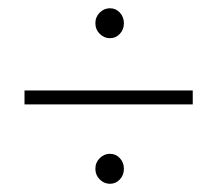

<svg xmlns="http://www.w3.org/2000/svg" viewBox="-20 -556 524 463"><path d="M39.1 -304.2V-337.9H444.8V-304.2ZM220.5 -123.3Q210 -133.8 210 -148.9Q210 -164.1 220.5 -174.6Q231 -185.1 245.1 -185.1Q259.3 -185.1 269 -174.6Q278.8 -164.1 278.8 -148.9Q278.8 -133.8 269 -123.3Q259.3 -112.8 245.1 -112.8Q231 -112.8 220.5 -123.3ZM220.5 -474.4Q210 -484.9 210 -500Q210 -515.1 220.5 -525.6Q231 -536.1 245.1 -536.1Q259.3 -536.1 269 -525.6Q278.8 -515.1 278.8 -500Q278.8 -484.9 269 -474.4Q259.3 -463.9 245.1 -463.9Q231 -463.9 220.5 -474.4Z"/></svg>

Font: Trueno UltraLight
Style: Regular
Weight: 250
Designer: Julieta Ulanovsky
Foundry: Julieta Ulanovsky
Version: Version 3.001b | FøM Fix